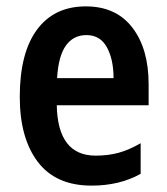

<svg xmlns="http://www.w3.org/2000/svg" viewBox="-20 -572 525 602"><path d="M249 -552Q344 -552 395 -485.5Q446 -419 446 -308V-242H158Q161 -84 280 -84Q319 -84 352 -93Q385 -102 421 -123V-27Q355 10 267 10Q155 10 98.5 -64.5Q42 -139 42 -268Q42 -406 96 -479Q150 -552 249 -552ZM251 -462Q210 -462 186.5 -429Q163 -396 159 -327H336Q336 -386 315 -424Q294 -462 251 -462Z"/></svg>

Font: Noto Sans Myanmar UI Condensed SemiBold
Style: Regular
Weight: 600
Width: 3
Designer: Monotype Design Team
Foundry: Monotype Imaging Inc.
Version: Version 2.103; ttfautohint (v1.8.4.7-5d5b)